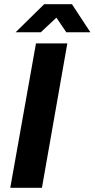

<svg xmlns="http://www.w3.org/2000/svg" viewBox="-20 -892 449 912"><path d="M54.2 -738.8 189.9 -872.1H321.8L409.2 -738.8H294.9L248 -808.1L173.8 -738.8ZM28.8 0 150.9 -686H299.8L179.2 0Z"/></svg>

Font: Archivo
Style: Bold Italic
Weight: 700
Italic angle: -10°
Designer: Hector Gatti
Foundry: Omnibus-Type
Version: Version 2.001